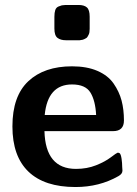

<svg xmlns="http://www.w3.org/2000/svg" viewBox="-20 -742 551 773"><path d="M199 -627V-674Q199 -691 202.5 -701.5Q206 -712 216 -716Q226 -720 229 -720.5Q232 -721 244 -722H296Q319 -722 330 -712Q341 -702 341 -675V-626Q341 -618 340 -612Q339 -606 336.5 -601.5Q334 -597 332 -593.5Q330 -590 326 -588Q322 -586 319.5 -584.5Q317 -583 313 -582Q309 -581 307 -581Q305 -581 301 -580H297H245Q224 -580 211.5 -589.5Q199 -599 199 -627ZM30 -233Q30 -355 94 -415Q158 -475 270 -475Q330 -475 372.5 -456.5Q415 -438 437.5 -405.5Q460 -373 469.5 -337Q479 -301 479 -257Q479 -214 435 -214H159Q163 -62 286 -62Q330 -62 366.5 -76.5Q403 -91 426 -108.5Q449 -126 453 -127H457L462 -125Q467 -120 469.5 -102.5Q472 -85 472 -70L473 -55Q473 -42 457 -33Q380 11 284 11Q159 11 94.5 -51Q30 -113 30 -233ZM160 -279H367Q364 -337 344 -369.5Q324 -402 270 -402Q172 -402 160 -279Z"/></svg>

Font: CMU Sans Serif
Style: Bold
Weight: 700
Version: Version 0.7.0